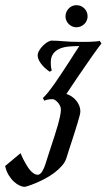

<svg xmlns="http://www.w3.org/2000/svg" viewBox="-156 -537 416 738"><path d="M20 89.8Q22.9 79.1 28.6 62.3Q34.2 45.4 40.5 25.9Q46.9 6.3 53.7 -14.6Q60.5 -35.6 65.9 -54.7Q71.3 -73.7 74.7 -89.6Q78.1 -105.5 78.1 -115.2Q78.1 -123.5 74.5 -130.9Q70.8 -138.2 65.7 -143.8Q60.5 -149.4 55.2 -152.6Q49.8 -155.8 46.9 -155.8Q37.1 -155.8 28.3 -154.3Q19.5 -152.8 14.2 -149.9L8.8 -160.2Q18.6 -168.9 31 -184.8Q43.5 -200.7 56.9 -220Q70.3 -239.3 84 -260Q97.7 -280.8 110.1 -300Q122.6 -319.3 132.6 -335.2Q142.6 -351.1 148.9 -359.9Q128.4 -359.9 108.6 -358.2Q88.9 -356.4 73.5 -349.9Q58.1 -343.3 48.6 -330.6Q39.1 -317.9 39.1 -295.9Q39.1 -290.5 39.8 -282.5Q40.5 -274.4 43 -266.1L35.2 -261.2Q13.7 -275.9 1.2 -293Q-11.2 -310.1 -11.2 -324.2Q-11.2 -332.5 -5.6 -342.3Q0 -352.1 8.3 -360.6Q16.6 -369.1 26.1 -375Q35.6 -380.9 43 -380.9Q55.7 -380.9 66.4 -380.1Q77.1 -379.4 89.1 -378.4Q101.1 -377.4 115.5 -376.7Q129.9 -376 149.9 -376Q158.7 -376 170.2 -376Q181.6 -376 192.6 -376.5Q203.6 -377 212.9 -377.7Q222.2 -378.4 227.1 -379.9L233.9 -370.1Q227.5 -361.8 217.3 -347.9Q207 -334 194.8 -316.4Q182.6 -298.8 169.2 -279.3Q155.8 -259.8 142.8 -241Q129.9 -222.2 118.7 -205.1Q107.4 -188 99.1 -175.8Q108.4 -173.3 117.9 -167.2Q127.4 -161.1 135.3 -152.3Q143.1 -143.6 147.9 -132.3Q152.8 -121.1 152.8 -107.9Q152.8 -103.5 150.1 -92.5Q147.5 -81.5 142.8 -66.4Q138.2 -51.3 132.6 -33.4Q127 -15.6 121.1 2.7Q115.2 21 109.6 37.8Q104 54.7 100.1 67.9Q95.2 85.4 82 100.3Q68.8 115.2 51.8 127.9Q34.7 140.6 15.9 150.4Q-2.9 160.2 -19.3 167Q-35.6 173.8 -47.4 177.5Q-59.1 181.2 -62 181.2Q-69.3 181.2 -80.3 176.3Q-91.3 171.4 -102.3 161.4Q-113.3 151.4 -122.6 136.2Q-131.8 121.1 -136.2 101.1L-77.1 51.8Q-67.4 75.2 -56.6 93.3Q-52.2 101.1 -46.9 108.6Q-41.5 116.2 -35.6 122.1Q-29.8 127.9 -23.7 131.3Q-17.6 134.8 -11.2 134.8Q-1.5 134.8 6.6 121.3Q14.6 107.9 20 89.8ZM95.7 -474.1Q95.7 -482.9 99.1 -490.7Q102.5 -498.5 108.2 -504.4Q113.8 -510.3 121.3 -513.7Q128.9 -517.1 137.7 -517.1Q155.8 -517.1 168.2 -504.6Q180.7 -492.2 180.7 -474.1Q180.7 -465.3 177.2 -457.8Q173.8 -450.2 168 -444.6Q162.1 -439 154.3 -435.5Q146.5 -432.1 137.7 -432.1Q128.9 -432.1 121.3 -435.5Q113.8 -439 108.2 -444.6Q102.5 -450.2 99.1 -457.8Q95.7 -465.3 95.7 -474.1Z"/></svg>

Font: Romanesco
Style: Regular
Weight: 400
Designer: Astigmatic (AOETI)
Foundry: Astigmatic (AOETI)
Version: Version 1.000